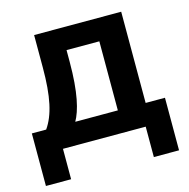

<svg xmlns="http://www.w3.org/2000/svg" viewBox="-99 -618 839 854"><g transform="rotate(-15 320.0 -191.0)"><path d="M9 -102H75C114 -158 132 -238 132 -373V-522H533V-102H622V140H506V0H125V140H9ZM405 -102V-420H254V-367C254 -224 234 -146 209 -102Z"/></g></svg>

Font: Plexus Sans SemiBold
Style: Regular
Weight: 600
Version: Version 2.001;PS 002.001;hotconv 1.0.70;makeotf.lib2.5.58329